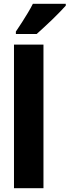

<svg xmlns="http://www.w3.org/2000/svg" viewBox="-20 -996 368 1016"><path d="M210 0H54V-760H210ZM328 -966Q316 -953 297.5 -933.5Q279 -914 257 -893Q235 -872 213.5 -852Q192 -832 174 -816H64V-829Q81 -854 97 -879Q113 -904 128 -929Q143 -954 154 -976H328Z"/></svg>

Font: Noto Sans Display Condensed ExtraBold
Style: Regular
Weight: 800
Width: 3
Designer: Monotype Design Team
Foundry: Monotype Imaging Inc.
Version: Version 2.003